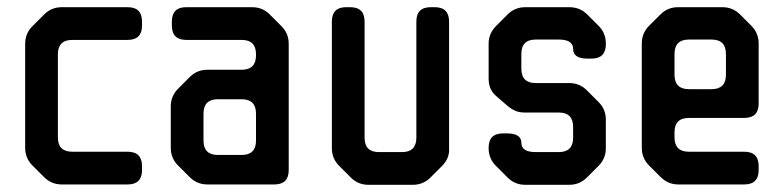

<svg xmlns="http://www.w3.org/2000/svg" viewBox="-20 -505 2180 534"><path d="M103 -12Q123 8 152 8H335Q375 8 375 -32V-43Q375 -83 335 -83H181Q141 -83 141 -123V-354Q141 -394 181 -394H335Q375 -394 375 -434V-445Q375 -485 335 -485H152Q123 -485 103 -465L70 -432Q50 -412 50 -383V-94Q50 -65 70 -45Z M508 -12Q528 8 557 8H743Q783 8 783 -32V-383Q783 -412 763 -432L730 -465Q710 -485 681 -485H498Q458 -485 458 -445V-434Q458 -394 498 -394H652Q692 -394 692 -354V-351Q692 -311 652 -311H557Q528 -311 508 -291L476 -259Q455 -238 455 -210V-94Q455 -65 475 -45ZM546 -114V-189Q546 -229 586 -229H652Q692 -229 692 -189V-114Q692 -74 652 -74H586Q546 -74 546 -114Z M956 -11Q976 9 1005 9H1128Q1157 9 1177 -11L1209 -43Q1231 -65 1229 -93V-445Q1229 -485 1189 -485H1178Q1138 -485 1138 -445V-122Q1138 -82 1098 -82H1034Q994 -82 994 -122V-445Q994 -485 954 -485H943Q903 -485 903 -445V-93Q903 -64 923 -44Z M1392 -11Q1412 9 1441 9H1563Q1592 9 1612 -11L1645 -44Q1665 -64 1665 -93V-172Q1665 -201 1645 -221L1612 -254Q1592 -274 1563 -274H1470Q1430 -274 1430 -314V-355Q1430 -395 1470 -395H1534Q1574 -395 1574 -369Q1574 -342 1614 -342H1625Q1665 -342 1665 -382V-384Q1665 -413 1645 -433L1613 -465Q1593 -485 1563 -485H1441Q1412 -485 1392 -465L1360 -433Q1339 -412 1339 -384V-286Q1339 -255 1361 -237L1391 -211Q1403 -201 1414 -196.5Q1425 -192 1440 -192H1534Q1574 -192 1574 -152V-122Q1574 -82 1534 -82H1470Q1430 -82 1430 -108Q1430 -134 1390 -134H1379Q1339 -134 1339 -94V-93Q1339 -64 1359 -44Z M1817 -13Q1838 8 1866 8H2050Q2090 8 2090 -32V-43Q2090 -83 2050 -83H1896Q1856 -83 1856 -123V-137Q1856 -177 1896 -177H2050Q2090 -177 2090 -217V-384Q2090 -413 2070 -433L2038 -465Q2018 -485 1989 -485H1866Q1837 -485 1817 -465L1785 -433Q1765 -413 1765 -384V-94Q1765 -65 1785 -45ZM1856 -297V-355Q1856 -395 1896 -395H1959Q1999 -395 1999 -355V-297Q1999 -257 1959 -257H1896Q1856 -257 1856 -297Z"/></svg>

Font: WDXL Lubrifont JP N
Style: Regular
Weight: 400
Designer: [WDXL Lubrifont] Copyright 2020-2022 (c) NightFurySL2001, Skr-ZERO; [ZCOOL QingKe HuangYou] Copyright 2018-2022 (c) The 
Version: Version 2.001;hotconv 1.1.1;makeotfexe 2.6.0